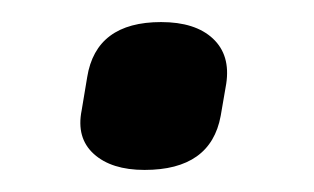

<svg xmlns="http://www.w3.org/2000/svg" viewBox="-20 -142 285 174"><path d="M111 12Q81 12 65 -2.5Q49 -17 54 -42L59 -72Q67 -122 126 -122Q157 -122 173 -107Q189 -92 185 -66L180 -37Q171 12 111 12Z"/></svg>

Font: Sofia Sans SemiBold
Style: Italic
Weight: 600
Italic angle: -9°
Designer: Botio Nikoltchev, Ani Petrova
Foundry: lettersoup
Version: Version 4.100-B